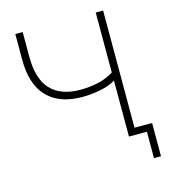

<svg xmlns="http://www.w3.org/2000/svg" viewBox="-123 -804 938 1054"><g transform="rotate(-15 345.5 -277.5)"><path d="M621 150V0H519V-318Q485 -297 433 -286.5Q381 -276 329 -276Q199 -276 130.5 -347.5Q62 -419 62 -559V-705H104V-565Q104 -438 161 -377.5Q218 -317 329 -317Q381 -317 429 -327.5Q477 -338 519 -364V-705H561V-39H661V150Z"/></g></svg>

Font: Nunito Sans ExtraLight
Style: Regular
Weight: 200
Designer: Vernon Adams
Foundry: Vernon Adams
Version: Version 3.006; ttfautohint (v1.8.3)